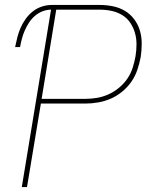

<svg xmlns="http://www.w3.org/2000/svg" viewBox="-20 -755 640 775"><path d="M68 0 186 -716Q169 -716 152 -709.5Q135 -703 121 -691Q107 -679 97 -663.5Q87 -648 80 -632Q73 -616 68.5 -599Q64 -582 61 -565H41Q45 -585 50 -604.5Q55 -624 63 -642.5Q71 -661 83.5 -678.5Q96 -696 112.5 -709Q129 -722 149 -728.5Q169 -735 189 -735H382Q410 -735 436.5 -729.5Q463 -724 484.5 -711Q506 -698 521.5 -677.5Q537 -657 544.5 -632Q552 -607 552 -579.5Q552 -552 548 -525Q543 -499 534.5 -473.5Q526 -448 510.5 -425.5Q495 -403 473 -385Q451 -367 426.5 -356.5Q402 -346 376 -341.5Q350 -337 325 -337H145L89 0ZM148 -356H325Q348 -356 371.5 -360Q395 -364 417.5 -374Q440 -384 460 -400.5Q480 -417 494 -437.5Q508 -458 515.5 -481.5Q523 -505 527 -528Q531 -552 531 -576.5Q531 -601 524.5 -623Q518 -645 505.5 -663.5Q493 -682 473.5 -694Q454 -706 430.5 -711Q407 -716 382 -716H207Z"/></svg>

Font: Iosevka Thin Extended
Style: Italic
Weight: 100
Width: 7
Italic angle: -9°
Monospace: yes
Designer: Belleve Invis
Foundry: Belleve Invis
Version: Version 32.5.0; ttfautohint (v1.8.4)